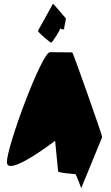

<svg xmlns="http://www.w3.org/2000/svg" viewBox="-20 -968 563 975"><path d="M15 -145C15 -65 260 -253 260 -253L275 -98C276 -90 356 -84 362 -84C368 -84 393 -6 393 -14L499 -272C499 -282 351 -702 347 -702C347 -702 276 -703 234 -703C192 -703 15 -225 15 -145ZM173 -812C171 -804 236 -751 240 -751C244 -751 287 -815 285 -823C285 -823 308 -814 306 -821C304 -828 318 -876 314 -876C311 -876 250 -954 248 -948C246 -942 173 -813 173 -812Z"/></svg>

Font: Ampere
Style: UltCnd
Weight: 400
Version: Version 1